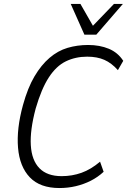

<svg xmlns="http://www.w3.org/2000/svg" viewBox="-20 -940 642 969"><path d="M280 9Q182 9 130.5 -45Q79 -99 71 -194.5Q63 -290 96 -410Q120 -497 154 -554.5Q188 -612 230 -648Q272 -684 321 -698.5Q370 -713 425 -713Q483 -713 529 -694Q575 -675 602 -633L575 -586Q543 -622 506.5 -638Q470 -654 420 -654Q361 -654 312.5 -630.5Q264 -607 226.5 -549.5Q189 -492 160 -392Q131 -283 135.5 -207Q140 -131 179 -91Q218 -51 291 -51Q344 -51 391.5 -68Q439 -85 485 -124L503 -73Q474 -46 438.5 -28Q403 -10 363 -0.5Q323 9 280 9ZM406 -765 337 -920H386L449 -810L555 -920H600L466 -765Z"/></svg>

Font: Nunito Sans 7pt Condensed Light
Style: Italic
Weight: 300
Width: 3
Italic angle: -9°
Designer: Vernon Adams
Foundry: Vernon Adams
Version: Version 3.101;gftools[0.9.27]